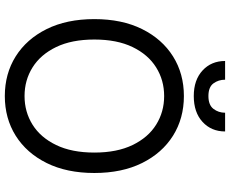

<svg xmlns="http://www.w3.org/2000/svg" viewBox="-99 -850 959 801"><g transform="rotate(90 380.5 -449.5)"><path d="M701.7 -363.6Q701.7 -248.6 660.2 -164.8Q618.6 -81 546.2 -35.5Q473.7 9.9 380.7 9.9Q287.6 9.9 215.2 -35.5Q142.8 -81 101.2 -164.8Q59.7 -248.6 59.7 -363.6Q59.7 -478.7 101.2 -562.5Q142.8 -646.3 215.2 -691.8Q287.6 -737.2 380.7 -737.2Q473.7 -737.2 546.2 -691.8Q618.6 -646.3 660.2 -562.5Q701.7 -478.7 701.7 -363.6ZM616.5 -363.6Q616.5 -458.1 585 -523.1Q553.6 -588.1 500.2 -621.4Q446.7 -654.8 380.7 -654.8Q314.6 -654.8 261.2 -621.4Q207.7 -588.1 176.3 -523.1Q144.9 -458.1 144.9 -363.6Q144.9 -269.2 176.3 -204.2Q207.7 -139.2 261.2 -105.8Q314.6 -72.4 380.7 -72.4Q446.7 -72.4 500.2 -105.8Q553.6 -139.2 585 -204.2Q616.5 -269.2 616.5 -363.6ZM450.3 -909.1H528.4Q528.4 -851.6 488.6 -815Q448.9 -778.4 380.7 -778.4Q313.6 -778.4 274 -815Q234.4 -851.6 234.4 -909.1H312.5Q312.5 -881.4 327.9 -860.4Q343.4 -839.5 380.7 -839.5Q418 -839.5 434.1 -860.4Q450.3 -881.4 450.3 -909.1Z"/></g></svg>

Font: InterMG
Style: Regular
Weight: 400
Designer: Rasmus Andersson
Foundry: rsms
Version: Version 3.019;December 26, 2023;FontCreator 15.0.0.2955 64-b